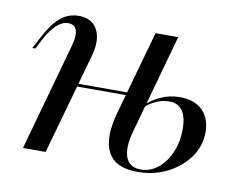

<svg xmlns="http://www.w3.org/2000/svg" viewBox="-56 -500 736 585"><g transform="rotate(10 311.5 -207.5)"><path d="M401.6 11.3Q333.1 11.3 310.5 -31.5Q287.9 -74.2 310.5 -155.6L383.1 -414.5H453.2L368.5 -110.5Q353.2 -56.5 364.1 -27Q375 2.4 410.5 2.4Q439.5 2.4 463.3 -16.5Q487.1 -35.5 501.2 -68.1Q515.3 -100.8 515.3 -140.3Q515.3 -216.9 460.5 -216.9Q438.7 -216.9 416.1 -206Q393.5 -195.2 379 -177.4V-185.5Q400.8 -208.9 429.8 -222.2Q458.9 -235.5 490.3 -235.5Q535.5 -235.5 560.5 -210.9Q585.5 -186.3 585.5 -143.5Q585.5 -100.8 560.5 -65.7Q535.5 -30.6 494 -9.7Q452.4 11.3 401.6 11.3ZM46 0 137.9 -329.8Q147.6 -362.1 142.3 -380.2Q137.1 -398.4 116.1 -398.4Q98.4 -398.4 81 -383.1Q63.7 -367.7 46 -334.7L30.6 -304.8H21L39.5 -339.5Q62.9 -384.7 87.5 -405.2Q112.1 -425.8 143.5 -425.8Q171.8 -425.8 188.3 -411.7Q204.8 -397.6 209.3 -372.2Q213.7 -346.8 204 -312.9L116.1 0ZM137.1 -212.9 138.7 -221.8H366.1L364.5 -212.9Z"/></g></svg>

Font: Playfair 144pt Light
Style: Italic
Weight: 300
Italic angle: -15.6°
Designer: Claus Eggers Sørensen
Foundry: Claus Eggers Sørensen
Version: Version 2.001;gftools[0.9.30]